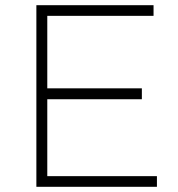

<svg xmlns="http://www.w3.org/2000/svg" viewBox="-20 -719 687 739"><path d="M571 -699V-658H162V-379H526V-337H162V-41H584V0H120V-699Z"/></svg>

Font: Montserrat Ultra Light
Style: Regular
Weight: 200
Designer: Julieta Ulanovsky
Foundry: Julieta Ulanovsky
Version: Version 3.100;PS 003.100;hotconv 1.0.88;makeotf.lib2.5.64775